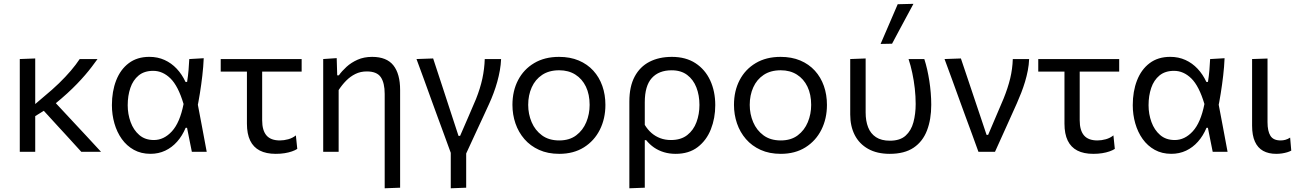

<svg xmlns="http://www.w3.org/2000/svg" viewBox="-20 -812 6945 1027"><path d="M159.7 -185.5V-248.1L216.2 -296.2Q260 -332.2 295.5 -366.6Q331 -401.1 358.7 -433.6Q386.4 -466.1 406.3 -496.2H501.7Q487.2 -475.8 470.8 -454.5Q454.5 -433.1 435 -410.4Q415.4 -387.6 391.8 -363.2Q368.2 -338.7 339.3 -312.3Q310.3 -285.9 275.1 -257ZM85.8 0Q85.8 -55.3 85.8 -106.4Q85.8 -157.6 85.8 -218.8V-268.8Q85.8 -312.6 85.8 -350.3Q85.8 -388 85.8 -423.6Q85.8 -459.1 85.8 -496.2L168.4 -499.3Q168.4 -442.3 168.4 -391Q168.4 -339.7 168.4 -296.4Q168.4 -253 168.4 -219.5Q168.4 -159.8 168.4 -108.1Q168.4 -56.4 168.4 0ZM414.9 0Q399.7 -16.8 384.8 -33Q369.9 -49.2 355.4 -65.3Q340.9 -81.3 326.1 -97.4Q311.4 -113.4 296.2 -129.8L203.2 -231.5L259 -281.2L364.8 -167.6Q400.4 -129.5 440.8 -86.1Q481.2 -42.7 520.4 0Z M784.9 10.8Q734.7 10.8 696.2 -10.5Q657.7 -31.8 631.5 -68.5Q605.4 -105.1 592 -152Q578.6 -198.8 578.6 -249.6Q578.6 -323.4 601.4 -381.9Q624.2 -440.4 668.8 -474.1Q713.5 -507.9 779.1 -507.9Q823.4 -507.9 860.2 -491.2Q897 -474.5 925.3 -444.4Q953.6 -414.3 972.4 -373.7H980.8Q986.1 -406.9 988.6 -437.6Q991 -468.3 992.4 -496.1L1069.7 -500.6Q1067.8 -454.7 1062.2 -407Q1056.7 -359.2 1049.2 -312.8Q1041.7 -266.3 1032.9 -223.8L1035.1 -268.7Q1048.1 -201.4 1060.6 -134.4Q1073.2 -67.3 1085.7 0H1006.2Q999.6 -32.1 993.3 -64.2Q987 -96.3 980.5 -128.3H973Q955 -85.3 927.3 -54.2Q899.6 -23 863.7 -6.1Q827.8 10.8 784.9 10.8ZM803.2 -63Q856.8 -63 899.5 -109.5Q942.2 -155.9 961.9 -255.7Q933.1 -352.2 891.6 -392.7Q850.1 -433.1 799.4 -433.1Q751.8 -433.1 721.6 -408.3Q691.4 -383.4 677.3 -341.7Q663.1 -300 663.1 -249Q663.1 -201.9 678.6 -159.2Q694 -116.6 725 -89.8Q756 -63 803.2 -63Z M1454.8 10.9Q1403.9 10.9 1369.6 -6.7Q1335.4 -24.4 1318.1 -60.1Q1300.8 -95.9 1300.8 -150.5Q1300.8 -194 1300.8 -236.6Q1300.8 -279.2 1300.8 -320Q1300.8 -360.7 1300.8 -398.9Q1300.8 -437 1300.8 -471.8H1382.3Q1382.3 -395.9 1382.3 -320.3Q1382.3 -244.7 1382.3 -168.7Q1382.3 -114.8 1405.2 -87.8Q1428.1 -60.8 1477.2 -60.8Q1498.9 -60.8 1522.1 -67.2Q1545.2 -73.7 1562.6 -87.8L1570.1 -15.6Q1559 -8.2 1541.7 -2.2Q1524.4 3.9 1502.5 7.4Q1480.7 10.9 1454.8 10.9ZM1160.6 -429.1V-496.2H1593.5V-429.1Q1536.3 -429.1 1478.4 -429.1Q1420.5 -429.1 1366 -429.1H1313.6Z M2037.7 195.1Q2037.7 169.4 2037.7 140.6Q2037.7 111.8 2037.7 80.8Q2037.7 49.8 2037.7 16.7Q2037.7 -16.5 2037.7 -50.8Q2037.7 -115.4 2037.7 -180Q2037.7 -244.7 2037.7 -309.3Q2037.7 -368.9 2016.7 -399.4Q1995.7 -429.9 1941.9 -429.9Q1908.3 -429.9 1881 -416.4Q1853.6 -402.9 1831.4 -380.3Q1809.2 -357.7 1791.4 -330.2V-215.3Q1791.4 -156.8 1791.4 -106Q1791.4 -55.3 1791.4 0H1708.8Q1708.8 -55.3 1708.8 -106.4Q1708.8 -157.6 1708.8 -218.8V-268.8Q1708.8 -324 1708.8 -381.4Q1708.8 -438.9 1708.8 -496.2L1781 -501.1L1783.7 -409.2H1792.7Q1808.6 -431.7 1833.5 -454.5Q1858.4 -477.3 1892.5 -492.5Q1926.7 -507.8 1970.5 -507.8Q2048.2 -507.8 2084.2 -462.4Q2120.2 -417 2120.2 -330.4Q2120.2 -276.2 2120.2 -230.1Q2120.2 -184 2120.2 -147.3V-59.3Q2120.2 6.3 2120.2 67.5Q2120.2 128.7 2120.2 192Z M2391.1 195.1Q2391.1 147.6 2391.1 101.7Q2391.1 55.8 2391.1 5.4Q2382.1 -18.9 2373.3 -43.3Q2364.5 -67.6 2355.5 -92.1Q2346.5 -116.6 2337.7 -140.6Q2328.9 -164.6 2320.3 -187.8L2288.2 -275.8Q2268.6 -330.1 2248.3 -386.1Q2227.9 -442.1 2207.8 -496.2L2296.9 -499.3Q2318.6 -433.3 2344.3 -355.1Q2369.9 -277 2392.8 -206.6L2432.6 -85.1H2441Q2462.8 -135.1 2483.9 -183.9Q2505 -232.6 2526.1 -282.3Q2548.8 -339.4 2560.1 -391.5Q2571.3 -443.7 2572.9 -496.2H2660.3Q2659.2 -466.4 2653.7 -435.5Q2648.2 -404.6 2639.7 -374.1Q2631.2 -343.6 2620 -313.8Q2608.9 -283.9 2596.1 -256.1Q2581.2 -222.8 2565.7 -189.9Q2550.3 -157 2534.9 -123.7Q2519.6 -90.4 2504.2 -57.3Q2488.8 -24.3 2473.6 9Q2473.6 57.9 2473.6 101.7Q2473.6 145.6 2473.6 192Z M2971.5 10.9Q2910.2 10.9 2863.5 -10.3Q2816.7 -31.5 2785 -68.1Q2753.3 -104.7 2737.1 -152Q2721 -199.2 2721 -251Q2721 -325.3 2751.1 -383.2Q2781.3 -441.2 2837.3 -474.5Q2893.2 -507.8 2970.2 -507.8Q3029.5 -507.8 3075.6 -488.4Q3121.6 -469 3153.6 -434Q3185.5 -398.9 3201.9 -352.2Q3218.3 -305.5 3218.3 -251Q3218.3 -177.3 3188.5 -117.9Q3158.7 -58.6 3103.3 -23.8Q3047.8 10.9 2971.5 10.9ZM2971.3 -60.8Q3026 -60.8 3062 -88Q3098.1 -115.2 3116 -158.6Q3133.9 -201.9 3133.9 -251Q3133.9 -306.9 3114 -348.5Q3094 -390.1 3057.4 -413.1Q3020.9 -436.1 2971 -436.1Q2917 -436.1 2880 -411.5Q2843 -386.9 2824.2 -344.8Q2805.3 -302.8 2805.3 -251Q2805.3 -201.9 2823.7 -158.6Q2842.1 -115.2 2879 -88Q2915.9 -60.8 2971.3 -60.8Z M3346.4 195.1Q3346.4 139.8 3346.4 87.1Q3346.4 34.4 3346.4 -26.8V-268.8Q3346.4 -349.1 3374.7 -402.2Q3403 -455.2 3454 -481.5Q3505.1 -507.8 3573.8 -507.8Q3648.2 -507.8 3700 -474.1Q3751.8 -440.3 3778.9 -381.8Q3805.9 -323.3 3805.9 -249.5Q3805.9 -180 3782.5 -120.7Q3759.1 -61.3 3712 -25.2Q3664.9 10.9 3593.9 10.9Q3560.8 10.9 3531.9 2.3Q3503 -6.3 3478.9 -22.7Q3454.9 -39.2 3436.3 -62.4H3428.9V-23.3Q3428.9 35.2 3428.9 86Q3428.9 136.7 3428.9 192ZM3568.8 -63Q3622.4 -63 3656.1 -89.5Q3689.8 -116 3705.5 -158.8Q3721.3 -201.5 3721.3 -250.5Q3721.3 -302.4 3704.9 -344.4Q3688.6 -386.3 3655.6 -411.2Q3622.6 -436 3572.7 -436Q3504.1 -436 3466.5 -394.5Q3428.9 -353 3428.9 -264.8V-144Q3444.2 -118.7 3464.9 -100.6Q3485.7 -82.6 3511.7 -72.8Q3537.8 -63 3568.8 -63Z M4156.5 10.9Q4095.2 10.9 4048.5 -10.3Q4001.7 -31.5 3970 -68.1Q3938.3 -104.7 3922.1 -152Q3906 -199.2 3906 -251Q3906 -325.3 3936.1 -383.2Q3966.3 -441.2 4022.3 -474.5Q4078.2 -507.8 4155.2 -507.8Q4214.5 -507.8 4260.6 -488.4Q4306.6 -469 4338.6 -434Q4370.5 -398.9 4386.9 -352.2Q4403.3 -305.5 4403.3 -251Q4403.3 -177.3 4373.5 -117.9Q4343.7 -58.6 4288.3 -23.8Q4232.8 10.9 4156.5 10.9ZM4156.3 -60.8Q4211 -60.8 4247 -88Q4283.1 -115.2 4301 -158.6Q4318.9 -201.9 4318.9 -251Q4318.9 -306.9 4299 -348.5Q4279 -390.1 4242.4 -413.1Q4205.9 -436.1 4156 -436.1Q4102 -436.1 4065 -411.5Q4028 -386.9 4009.2 -344.8Q3990.3 -302.8 3990.3 -251Q3990.3 -201.9 4008.7 -158.6Q4027.1 -115.2 4064 -88Q4100.9 -60.8 4156.3 -60.8Z M4739.3 10.9Q4671 10.9 4623.7 -15.7Q4576.3 -42.3 4552 -89.6Q4527.8 -136.9 4527.8 -199.4Q4527.8 -224 4527.8 -243Q4527.8 -262 4527.8 -279.9Q4527.8 -342.1 4527.8 -392.7Q4527.8 -443.2 4527.8 -496.2L4610.3 -499.3Q4610.3 -410.9 4610.3 -336.3Q4610.3 -261.7 4610.3 -210.1Q4610.3 -164.8 4623.6 -131Q4636.8 -97.2 4665.6 -78.3Q4694.3 -59.4 4740 -59.4Q4794.4 -59.4 4824.2 -86.5Q4854 -113.5 4865.9 -158.2Q4877.9 -202.9 4877.9 -255.9Q4877.9 -296.2 4873.2 -338.6Q4868.4 -381 4859.8 -421.5Q4851.2 -462 4839.8 -496.2H4924.1Q4932.6 -469.9 4939.4 -440.3Q4946.1 -410.6 4951 -379.1Q4955.9 -347.6 4958.5 -315.4Q4961.2 -283.2 4961.2 -251.6Q4961.2 -173.2 4938.4 -114.1Q4915.7 -54.9 4866.9 -22Q4818 10.9 4739.3 10.9ZM4690.3 -577Q4713.3 -630.3 4736.3 -683.6Q4759.2 -736.9 4781.8 -789.4L4866 -791.5Q4846.5 -755.5 4827.4 -719.8Q4808.2 -684.1 4789.3 -648.9Q4770.4 -613.7 4751.6 -578.2Z M5213.6 0Q5196.7 -47 5179.2 -94.8Q5161.6 -142.6 5144.9 -187.8L5112.7 -276.1Q5093.1 -330.3 5072.8 -386.2Q5052.4 -442.1 5032.3 -496.2L5119.8 -499.3Q5135 -454.5 5153.2 -400.3Q5171.3 -346 5190.3 -289.7Q5209.3 -233.4 5226.8 -181.1L5257.1 -90.6H5265.5L5348.7 -285.9Q5371.3 -342 5383.6 -392.8Q5395.8 -443.7 5397.4 -496.2H5484.8Q5483.6 -465.5 5477.7 -435Q5471.8 -404.5 5462.9 -374.8Q5453.9 -345 5442.6 -315.9Q5431.3 -286.8 5418.9 -258.9Q5389.8 -194.4 5360.6 -129.2Q5331.4 -64.1 5302.2 0Z M5827.8 10.9Q5776.9 10.9 5742.6 -6.7Q5708.4 -24.4 5691.1 -60.1Q5673.8 -95.9 5673.8 -150.5Q5673.8 -194 5673.8 -236.6Q5673.8 -279.2 5673.8 -320Q5673.8 -360.7 5673.8 -398.9Q5673.8 -437 5673.8 -471.8H5755.3Q5755.3 -395.9 5755.3 -320.3Q5755.3 -244.7 5755.3 -168.7Q5755.3 -114.8 5778.2 -87.8Q5801.1 -60.8 5850.2 -60.8Q5871.9 -60.8 5895.1 -67.2Q5918.2 -73.7 5935.6 -87.8L5943.1 -15.6Q5932 -8.2 5914.7 -2.2Q5897.4 3.9 5875.5 7.4Q5853.7 10.9 5827.8 10.9ZM5533.6 -429.1V-496.2H5966.5V-429.1Q5909.3 -429.1 5851.4 -429.1Q5793.5 -429.1 5739 -429.1H5686.6Z M6245.4 10.8Q6195.2 10.8 6156.7 -10.5Q6118.2 -31.8 6092 -68.5Q6065.9 -105.1 6052.5 -152Q6039.1 -198.8 6039.1 -249.6Q6039.1 -323.4 6061.9 -381.9Q6084.7 -440.4 6129.3 -474.1Q6174 -507.9 6239.6 -507.9Q6283.9 -507.9 6320.7 -491.2Q6357.5 -474.5 6385.8 -444.4Q6414.1 -414.3 6432.9 -373.7H6441.3Q6446.6 -406.9 6449.1 -437.6Q6451.5 -468.3 6452.9 -496.1L6530.2 -500.6Q6528.3 -454.7 6522.7 -407Q6517.2 -359.2 6509.7 -312.8Q6502.2 -266.3 6493.4 -223.8L6495.6 -268.7Q6508.6 -201.4 6521.1 -134.4Q6533.7 -67.3 6546.2 0H6466.7Q6460.1 -32.1 6453.8 -64.2Q6447.5 -96.3 6441 -128.3H6433.5Q6415.5 -85.3 6387.8 -54.2Q6360.1 -23 6324.2 -6.1Q6288.3 10.8 6245.4 10.8ZM6263.7 -63Q6317.3 -63 6360 -109.5Q6402.7 -155.9 6422.4 -255.7Q6393.6 -352.2 6352.1 -392.7Q6310.6 -433.1 6259.9 -433.1Q6212.3 -433.1 6182.1 -408.3Q6151.9 -383.4 6137.8 -341.7Q6123.6 -300 6123.6 -249Q6123.6 -201.9 6139.1 -159.2Q6154.5 -116.6 6185.5 -89.8Q6216.5 -63 6263.7 -63Z M6806.3 10.9Q6765.3 10.9 6736.4 -5.1Q6707.5 -21.2 6692.5 -54.6Q6677.4 -88 6677.4 -139.6Q6677.4 -179.7 6677.4 -208.4Q6677.4 -237 6677.4 -268.8Q6677.4 -334.6 6677.4 -387.7Q6677.4 -440.7 6677.4 -496.2L6759.9 -498.9Q6759.9 -439.4 6759.9 -385.6Q6759.9 -331.9 6759.9 -286.7Q6759.9 -241.6 6759.9 -206.6V-158.4Q6759.9 -110.5 6775.5 -85.6Q6791.1 -60.8 6829.9 -60.8Q6842.9 -60.8 6855.2 -64.1Q6867.4 -67.4 6880.9 -75.9L6886.9 -6.4Q6877.4 -1.1 6864.5 2.7Q6851.5 6.5 6836.8 8.7Q6822 10.9 6806.3 10.9Z"/></svg>

Font: Commissioner Thin
Style: Regular
Weight: 100
Designer: Kostas Bartsokas
Foundry: Kostas Bartsokas
Version: Version 1.001;gftools[0.9.23]